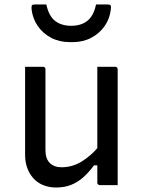

<svg xmlns="http://www.w3.org/2000/svg" viewBox="-20 -832 640 863"><path d="M173.3 -531.8Q177.3 -531.8 179.3 -530.3Q181.3 -528.9 182.8 -526.9Q184.3 -524.9 184.3 -521Q184.3 -475.6 184.3 -429.1Q184.3 -382.6 184.3 -336.6Q184.3 -290.5 184.3 -245.4Q184.3 -200.4 184.3 -157.1Q184.3 -118.9 203.8 -99.5Q223.4 -80.2 256.3 -80.2Q279.9 -80.2 302 -86.2Q324 -92.3 345.3 -104.8Q366.6 -117.4 388.5 -136.8Q410.3 -156.1 432.1 -183.3V-88.9H402.5Q380.3 -58.5 355.2 -35.9Q330.1 -13.3 300.2 -1.3Q270.2 10.8 232.6 10.8Q200.3 10.8 174 0Q147.7 -10.8 129.9 -30.8Q112.1 -50.8 102.4 -77.3Q92.8 -103.8 92.8 -135.9Q92.8 -181 92.8 -225.7Q92.8 -270.3 92.8 -315.4Q92.8 -360.5 92.8 -404.6Q92.8 -436.7 92.8 -468.6Q92.8 -500.4 92.8 -531.8Q113.2 -531.8 133.3 -531.8Q153.4 -531.8 173.3 -531.8ZM497.9 -531.8Q501.9 -531.8 503.9 -530.3Q505.9 -528.8 507.4 -526.7Q508.9 -524.7 508.9 -520.6Q508.9 -450.6 508.9 -380.5Q508.9 -310.4 508.9 -239.8Q508.9 -169.2 508.9 -99.2Q508.9 -77.7 508.9 -59.2Q508.9 -40.7 508.9 -25.6Q508.9 -10.5 508.9 0Q495.1 0 481.3 0Q467.5 0 454.4 0Q441.3 0 428.4 0Q425.4 0 422.9 -1.5Q420.4 -3 418.9 -5.1Q417.4 -7.1 417.4 -11.1Q417.4 -98 417.4 -184.9Q417.4 -271.8 417.4 -358.7Q417.4 -445.6 417.4 -531.8Q431.7 -531.8 444.9 -531.8Q458.2 -531.8 471.5 -531.8Q484.9 -531.8 497.9 -531.8ZM300 -716.1Q345.1 -716.1 373.2 -738.8Q401.3 -761.6 411.6 -811.8Q425 -811.8 437.9 -811.8Q450.8 -811.8 464.1 -811.8Q474.1 -811.8 477.1 -807.8Q480.1 -803.8 478.1 -789.8Q473.7 -748.3 450.5 -715Q427.2 -681.7 390.2 -662.2Q353.2 -642.7 307 -642.7H293Q246.8 -642.7 209.8 -662.2Q172.8 -681.7 149.8 -715Q126.9 -748.3 121.9 -789.8Q120.9 -803.8 123.4 -807.8Q125.9 -811.8 135.9 -811.8Q149.2 -811.8 162.1 -811.8Q175 -811.8 188.4 -811.8Q198.7 -761.6 226.8 -738.8Q254.9 -716.1 300 -716.1Z"/></svg>

Font: Recursive Sans Linear Light
Style: Regular
Weight: 300
Version: Version 1.085